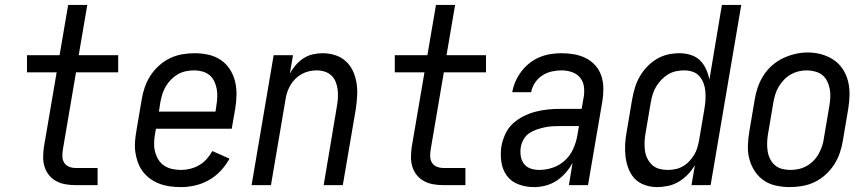

<svg xmlns="http://www.w3.org/2000/svg" viewBox="-20 -755 3540 783"><path d="M288 0Q267 0 247 -3.5Q227 -7 210 -16Q193 -25 180.5 -40Q168 -55 162 -74Q156 -93 156 -113.5Q156 -134 159 -155L211 -460H90V-530H223L258 -735H336L301 -530H462V-460H290L236 -143Q234 -129 234.5 -115.5Q235 -102 242 -91Q249 -80 261.5 -75Q274 -70 288 -70H378V0Z M718 8Q695 8 673 5Q651 2 631 -5.5Q611 -13 594 -25Q577 -37 564 -53.5Q551 -70 543.5 -89.5Q536 -109 532.5 -131Q529 -153 530.5 -175Q532 -197 536 -220L558 -350Q562 -375 570.5 -399.5Q579 -424 593.5 -446.5Q608 -469 628.5 -487.5Q649 -506 673 -517.5Q697 -529 722.5 -533.5Q748 -538 773 -538Q802 -538 829.5 -532Q857 -526 879.5 -511Q902 -496 917 -473Q932 -450 938.5 -423.5Q945 -397 944.5 -368Q944 -339 939 -310L925 -230H616L612 -208Q609 -190 608.5 -171.5Q608 -153 612.5 -136Q617 -119 626 -104Q635 -89 649.5 -79.5Q664 -70 681.5 -66Q699 -62 718 -62Q736 -62 755 -66.5Q774 -71 791.5 -81Q809 -91 822.5 -106Q836 -121 846 -139L916 -108Q901 -81 879.5 -58Q858 -35 831 -20Q804 -5 775 1.5Q746 8 718 8ZM628 -300H859L862 -322Q865 -339 866 -357Q867 -375 864 -391.5Q861 -408 854 -423Q847 -438 834.5 -448.5Q822 -459 805.5 -463.5Q789 -468 772 -468Q755 -468 738 -464.5Q721 -461 706 -452.5Q691 -444 678 -431Q665 -418 656 -402.5Q647 -387 642 -371Q637 -355 634 -338Z M1006 0 1096 -530H1175L1162 -455Q1172 -473 1186 -489.5Q1200 -506 1218 -517.5Q1236 -529 1256 -533.5Q1276 -538 1295 -538Q1322 -538 1347 -530Q1372 -522 1390.5 -505Q1409 -488 1419.5 -465Q1430 -442 1434 -416.5Q1438 -391 1436.5 -364Q1435 -337 1431 -310L1378 0H1300L1354 -322Q1357 -339 1358 -356Q1359 -373 1357 -389.5Q1355 -406 1349 -421Q1343 -436 1331.5 -447Q1320 -458 1304 -463Q1288 -468 1271 -468Q1256 -468 1240.5 -464.5Q1225 -461 1210.5 -453Q1196 -445 1184 -433Q1172 -421 1164 -407Q1156 -393 1151 -378Q1146 -363 1144 -347L1085 0Z M1788 0Q1767 0 1747 -3.5Q1727 -7 1710 -16Q1693 -25 1680.5 -40Q1668 -55 1662 -74Q1656 -93 1656 -113.5Q1656 -134 1659 -155L1711 -460H1590V-530H1723L1758 -735H1836L1801 -530H1962V-460H1790L1736 -143Q1734 -129 1734.5 -115.5Q1735 -102 1742 -91Q1749 -80 1761.5 -75Q1774 -70 1788 -70H1878V0Z M2157 8Q2125 8 2095 -3Q2065 -14 2047 -38.5Q2029 -63 2024.5 -95.5Q2020 -128 2025 -160Q2030 -185 2041 -209Q2052 -233 2071.5 -251Q2091 -269 2115 -281Q2139 -293 2164 -299.5Q2189 -306 2214 -308.5Q2239 -311 2264 -311H2352L2360 -357Q2364 -378 2361.5 -400Q2359 -422 2346 -438Q2333 -454 2312.5 -461Q2292 -468 2270 -468Q2250 -468 2230 -463.5Q2210 -459 2192 -447.5Q2174 -436 2162 -418Q2150 -400 2146 -379H2069Q2073 -402 2082.5 -423.5Q2092 -445 2106.5 -464Q2121 -483 2140 -498Q2159 -513 2181 -522Q2203 -531 2225.5 -534.5Q2248 -538 2270 -538Q2296 -538 2321.5 -533.5Q2347 -529 2369 -518Q2391 -507 2407.5 -488.5Q2424 -470 2432 -446.5Q2440 -423 2440.5 -397Q2441 -371 2437 -345L2378 0H2300L2315 -91Q2303 -69 2286.5 -50Q2270 -31 2249 -17.5Q2228 -4 2204.5 2Q2181 8 2158 8ZM2179 -62Q2206 -62 2233.5 -71Q2261 -80 2283 -100Q2305 -120 2317 -146.5Q2329 -173 2334 -200L2341 -241H2264Q2248 -241 2232 -240Q2216 -239 2200 -235.5Q2184 -232 2168 -226.5Q2152 -221 2138 -211.5Q2124 -202 2115.5 -187Q2107 -172 2104 -156Q2101 -138 2103.5 -120Q2106 -102 2116 -88Q2126 -74 2143 -68Q2160 -62 2179 -62Z M2660 8Q2660 8 2660 8Q2660 8 2660 8Q2660 8 2660 8Q2660 8 2660 8Q2634 8 2609.5 -0.5Q2585 -9 2568.5 -26.5Q2552 -44 2543 -67.5Q2534 -91 2531 -116Q2528 -141 2529.5 -167.5Q2531 -194 2536 -220L2558 -350Q2562 -373 2569 -396.5Q2576 -420 2588.5 -442Q2601 -464 2618.5 -482.5Q2636 -501 2657.5 -514Q2679 -527 2703 -532.5Q2727 -538 2751 -538Q2775 -538 2797 -531Q2819 -524 2834.5 -509Q2850 -494 2859.5 -473Q2869 -452 2873 -430L2924 -735H3003L2878 0H2800L2814 -82Q2802 -61 2785 -43.5Q2768 -26 2748 -14Q2728 -2 2705 3Q2682 8 2660 8ZM2703 -62Q2718 -62 2733.5 -65Q2749 -68 2763.5 -76Q2778 -84 2790 -96.5Q2802 -109 2810.5 -123Q2819 -137 2823.5 -152Q2828 -167 2831 -183L2853 -313Q2856 -331 2857 -348.5Q2858 -366 2856.5 -383Q2855 -400 2849 -416Q2843 -432 2832 -444.5Q2821 -457 2804.5 -462.5Q2788 -468 2771 -468Q2754 -468 2737 -464.5Q2720 -461 2705 -452Q2690 -443 2677.5 -430Q2665 -417 2656 -402Q2647 -387 2642 -371Q2637 -355 2634 -338L2612 -208Q2609 -191 2608.5 -173.5Q2608 -156 2610.5 -139Q2613 -122 2620.5 -107.5Q2628 -93 2640 -82Q2652 -71 2668.5 -66.5Q2685 -62 2702 -62Z M3201 8Q3173 8 3145 2Q3117 -4 3095 -19Q3073 -34 3058 -57Q3043 -80 3036 -106.5Q3029 -133 3030 -162Q3031 -191 3036 -220L3058 -350Q3062 -375 3070.5 -399.5Q3079 -424 3093.5 -447Q3108 -470 3128.5 -488Q3149 -506 3173 -517.5Q3197 -529 3222.5 -535Q3248 -541 3274 -541Q3303 -541 3330 -533.5Q3357 -526 3379.5 -511Q3402 -496 3417 -473Q3432 -450 3438.5 -423.5Q3445 -397 3444.5 -368Q3444 -339 3439 -310L3417 -180Q3413 -155 3404.5 -130.5Q3396 -106 3381.5 -83.5Q3367 -61 3346.5 -42.5Q3326 -24 3302 -12.5Q3278 -1 3252 3.5Q3226 8 3201 8ZM3203 -62Q3220 -62 3236.5 -65.5Q3253 -69 3268.5 -77.5Q3284 -86 3297 -99Q3310 -112 3318.5 -127.5Q3327 -143 3332.5 -159Q3338 -175 3340 -192L3362 -322Q3365 -340 3366 -357.5Q3367 -375 3364 -391.5Q3361 -408 3353.5 -423.5Q3346 -439 3333.5 -449Q3321 -459 3304 -463.5Q3287 -468 3270 -468Q3253 -468 3236.5 -464Q3220 -460 3205 -451.5Q3190 -443 3177.5 -430Q3165 -417 3156 -402Q3147 -387 3142 -371Q3137 -355 3134 -338L3112 -208Q3109 -191 3108.5 -173Q3108 -155 3110.5 -138.5Q3113 -122 3120.5 -107Q3128 -92 3140 -81.5Q3152 -71 3168.5 -66.5Q3185 -62 3203 -62Z"/></svg>

Font: iosevka_custom_sans_ss08
Style: Italic
Weight: 400
Italic angle: -10°
Designer: Belleve Invis
Foundry: Belleve Invis
Version: Version 10.3.0; ttfautohint (v1.8.3)